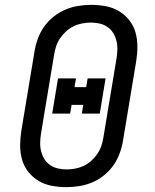

<svg xmlns="http://www.w3.org/2000/svg" viewBox="-20 -763 640 791"><path d="M254 8Q223 8 193.5 2.5Q164 -3 139.5 -17.5Q115 -32 97 -54.5Q79 -77 71 -105Q63 -133 63 -163.5Q63 -194 68 -225L122 -550Q126 -576 135.5 -602.5Q145 -629 161 -652Q177 -675 200 -693.5Q223 -712 248.5 -723Q274 -734 301.5 -738.5Q329 -743 355 -743Q386 -743 415.5 -737.5Q445 -732 469.5 -717.5Q494 -703 512 -680.5Q530 -658 538 -630Q546 -602 546 -571.5Q546 -541 541 -510L487 -185Q483 -159 473.5 -132.5Q464 -106 448 -83Q432 -60 409.5 -41.5Q387 -23 361 -12Q335 -1 307.5 3.5Q280 8 254 8ZM254 -65Q272 -65 290.5 -68.5Q309 -72 325.5 -80Q342 -88 356 -100.5Q370 -113 381 -129Q392 -145 397.5 -162Q403 -179 406 -197L460 -522Q463 -541 463.5 -559.5Q464 -578 459.5 -595.5Q455 -613 446 -627.5Q437 -642 422.5 -652Q408 -662 390.5 -666Q373 -670 355 -670Q337 -670 318.5 -666.5Q300 -663 283.5 -655Q267 -647 253 -634.5Q239 -622 228 -606Q217 -590 211.5 -573Q206 -556 203 -538L149 -213Q146 -194 145.5 -175.5Q145 -157 149.5 -139.5Q154 -122 163 -107.5Q172 -93 186.5 -83Q201 -73 218.5 -69Q236 -65 254 -65ZM195 -295 219 -440H293L287 -404H335L341 -440H415L391 -295H317L323 -331H275L269 -295Z"/></svg>

Font: Iosevka Plex Etoile
Style: Italic
Weight: 400
Italic angle: -9°
Designer: Belleve Invis
Foundry: Belleve Invis
Version: Version 25.1.1; ttfautohint (v1.8.4)